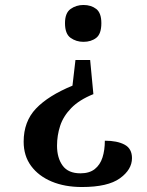

<svg xmlns="http://www.w3.org/2000/svg" viewBox="-20 -559 590 771"><path d="M342 -318 355 -181Q298 -158 266 -125Q234 -92 221.5 -53.5Q209 -15 209 26Q209 75 231.5 106Q254 137 303 137Q339 137 360.5 120Q382 103 391.5 73.5Q401 44 401 6Q451 6 480.5 22Q510 38 510 76Q510 122 461.5 157Q413 192 309 192Q240 192 187.5 170Q135 148 105 107.5Q75 67 75 10Q75 -71 124.5 -123Q174 -175 271 -215L283 -318ZM315 -539Q346 -539 366.5 -523Q387 -507 387 -466Q387 -423 366.5 -407Q346 -391 315 -391Q286 -391 263.5 -407Q241 -423 241 -466Q241 -507 263.5 -523Q286 -539 315 -539Z"/></svg>

Font: Noto Serif Khojki
Style: Bold
Weight: 700
Version: Version 2.003